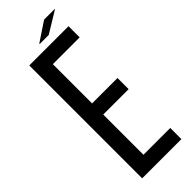

<svg xmlns="http://www.w3.org/2000/svg" viewBox="-296 -936 962 962"><g transform="rotate(-45 185.5 -455.0)"><path d="M57 0V-800H335V-721H145V-443H325V-364H145V-79H335V0ZM170 -839V-842L272 -910H347V-908L234 -839Z"/></g></svg>

Font: Big Shoulders Text Medium
Style: Regular
Weight: 500
Designer: Patric King
Foundry: XO Type Co
Version: Version 1.000; ttfautohint (v1.8.2)